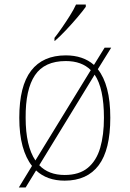

<svg xmlns="http://www.w3.org/2000/svg" viewBox="-20 -786 571 846"><path d="M220 -619Q235 -638 253 -664Q271 -690 288 -717Q305 -744 315 -766H358V-756Q346 -739 321.5 -710Q297 -681 270 -652.5Q243 -624 222 -606H220ZM121 -55Q94 -89 79.5 -142Q65 -195 65 -267Q65 -407 117 -474.5Q169 -542 270 -542Q346 -542 394 -500L441 -576H470L411 -481Q438 -447 452 -394Q466 -341 466 -267Q466 -126 415 -58Q364 10 265 10Q187 10 139 -35L93 40H63ZM380 -477Q340 -517 270 -517Q176 -517 134 -454.5Q92 -392 93 -267Q93 -143 136 -79ZM265 -15Q329 -15 367 -46.5Q405 -78 421.5 -134.5Q438 -191 438 -267Q438 -397 397 -457L153 -58Q194 -15 265 -15Z"/></svg>

Font: Noto Serif Thin
Style: Regular
Weight: 100
Designer: Monotype Design Team
Foundry: Monotype Imaging Inc.
Version: Version 2.015